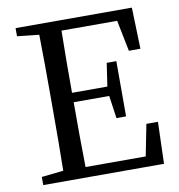

<svg xmlns="http://www.w3.org/2000/svg" viewBox="-82 -808 824 883"><g transform="rotate(-10 330.0 -366.5)"><path d="M565 -195 536 -48H255C253 -145 253 -243 253 -351H419L434 -245H479V-503H434L418 -395H253C253 -494 253 -590 255 -685H515L544 -540H598L592 -733H49V-695L151 -684C153 -588 153 -491 153 -393V-339C153 -241 153 -145 151 -49L49 -38V0H613L619 -195Z"/></g></svg>

Font: Source Han Serif JP Medium
Style: Regular
Weight: 500
Designer: Ryoko NISHIZUKA 西塚涼子 (kana & ideographs); Frank Grießhammer (Latin, Greek & Cyrillic); Wenlong ZHANG 张文龙 (bopomofo); San
Foundry: Adobe Systems Incorporated
Version: Version 1.001;PS 1.001;hotconv 16.6.54;makeotf.lib2.5.65590